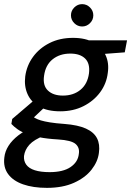

<svg xmlns="http://www.w3.org/2000/svg" viewBox="-43 -691 634 928"><path d="M184 217Q117 217 68.5 200Q20 183 -4 150Q-28 117 -22 70Q-19 41 -2 14Q15 -13 46 -37Q77 -61 126 -80L172 -36Q121 -16 99 8.5Q77 33 73 63Q71 87 84 105Q97 123 125.5 132Q154 141 197 141Q262 141 298 116.5Q334 92 338 53Q343 23 322.5 5Q302 -13 238 -17Q185 -20 147.5 -27.5Q110 -35 84.5 -44.5Q59 -54 41.5 -66.5Q24 -79 12 -92L16 -116L132 -215L190 -189L83 -88L107 -132Q117 -126 127.5 -120Q138 -114 154.5 -109Q171 -104 198.5 -99.5Q226 -95 268 -92Q334 -87 372.5 -69.5Q411 -52 426 -22.5Q441 7 435 48Q430 90 399.5 129Q369 168 314.5 192.5Q260 217 184 217ZM248 -153Q186 -153 146.5 -175.5Q107 -198 90 -236.5Q73 -275 79 -322Q86 -374 116.5 -416Q147 -458 196.5 -483Q246 -508 310 -508Q371 -508 410.5 -485Q450 -462 467.5 -424Q485 -386 478 -339Q472 -287 441 -245Q410 -203 360.5 -178Q311 -153 248 -153ZM261 -229Q312 -229 346 -257Q380 -285 387 -336Q393 -384 368.5 -408Q344 -432 297 -432Q246 -432 211.5 -404.5Q177 -377 170 -325Q163 -278 188.5 -253.5Q214 -229 261 -229ZM376 -424 364 -496H571L560 -438ZM354 -563Q332 -563 316 -579Q300 -595 300 -617Q300 -639 316 -655Q332 -671 354 -671Q376 -671 392 -655Q408 -639 408 -617Q408 -595 392 -579Q376 -563 354 -563Z"/></svg>

Font: DM Sans 36pt Medium
Style: Italic
Weight: 500
Italic angle: -10°
Designer: Colophon Foundry, Jonny Pinhorn
Foundry: Colophon Foundry
Version: Version 4.004;gftools[0.9.30]